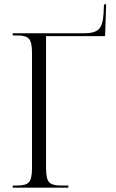

<svg xmlns="http://www.w3.org/2000/svg" viewBox="-20 -868 535 888"><path d="M39 0V-10H62Q100 -10 114 -25.5Q128 -41 128 -90V-625Q128 -673 114 -688.5Q100 -704 63 -704H39V-714H367Q419 -714 437.5 -733.5Q456 -753 459 -806L461 -848H471L466 -701H193V-90Q193 -42 206.5 -26Q220 -10 259 -10H296V0Z"/></svg>

Font: Noto Serif Display SemiCondensed Light
Style: Regular
Weight: 300
Width: 4
Designer: Monotype Design Team
Foundry: Monotype Imaging Inc.
Version: Version 2.009